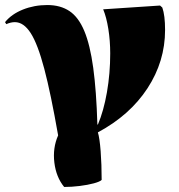

<svg xmlns="http://www.w3.org/2000/svg" viewBox="-30 -553 713 763"><path d="M225 190Q193 151 186 93Q179 35 201 -15Q172 -181 146 -279.5Q120 -378 92 -421.5Q64 -465 29 -465Q13 -465 -5 -457L-10 -465Q16 -497 61 -515Q106 -533 158 -533Q210 -533 246 -509Q282 -485 305 -430Q328 -375 340.5 -283.5Q353 -192 357 -58H359Q382 -112 395 -186.5Q408 -261 408 -341Q408 -391 400.5 -438Q393 -485 380 -516L606 -531L615 -523Q626 -492 626 -434Q626 -309 556 -202Q486 -95 359 -27Q366 -4 370 48Q374 100 374 162Q367 169 343 175.5Q319 182 287 186Q255 190 225 190Z"/></svg>

Font: Display Black
Style: Regular
Weight: 900
Designer: Latin by Veronika Burian and Jose Scaglione. Greek by Irene Vlachou. Cyrillic by Vera Evstafieva.
Foundry: TypeTogether
Version: Version 3.002